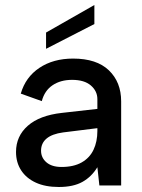

<svg xmlns="http://www.w3.org/2000/svg" viewBox="-20 -741 567 767"><path d="M357 -721V-645L164 -546V-611ZM377 0 369 -73Q346 -35 309.5 -14.5Q273 6 215 6Q161 6 123 -11.5Q85 -29 64.5 -60.5Q44 -92 44 -134Q44 -197 91 -238.5Q138 -280 227 -290L369 -306V-345Q369 -377 343 -399.5Q317 -422 268 -422Q222 -422 190 -400.5Q158 -379 147 -337L63 -367Q82 -433 137.5 -470Q193 -507 272 -507Q366 -507 415 -460Q464 -413 464 -336V0ZM369 -229 232 -212Q188 -206 166 -187.5Q144 -169 144 -139Q144 -111 165.5 -92.5Q187 -74 226 -74Q274 -74 306 -92Q338 -110 353.5 -142.5Q369 -175 369 -218Z"/></svg>

Font: Albert Sans Medium
Style: Regular
Weight: 500
Designer: Andreas Rasmussen
Foundry: a.Foundry
Version: Version 1.025